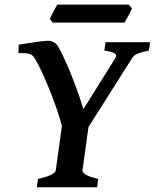

<svg xmlns="http://www.w3.org/2000/svg" viewBox="-20 -794 656 814"><path d="M616.2 -615.2 611.3 -579.6Q579.6 -573.2 563.7 -566.7Q547.9 -560.1 540 -547.4L342.3 -235.4H249Q236.3 -287.6 215.1 -347.4Q193.8 -407.2 170.2 -460.9Q146.5 -514.6 126.5 -547.9Q119.6 -559.6 107.4 -564.7Q95.2 -569.8 58.1 -568.8L59.6 -604.5Q77.6 -607.4 102.3 -611.3Q127 -615.2 149.4 -618.2Q171.9 -621.1 184.6 -621.1Q195.8 -621.1 207.5 -615Q219.2 -608.9 225.6 -598.1Q244.1 -565.9 264.2 -519.8Q284.2 -473.6 302.5 -424.1Q320.8 -374.5 333.5 -331.1L468.8 -547.4Q477.1 -560.5 466.8 -567.6Q456.5 -574.7 422.4 -579.6L427.2 -615.2ZM396.5 -35.6 391.6 0H136.2L141.1 -35.6Q183.1 -44.9 199.2 -54.4Q215.3 -64 216.3 -70.8L249.5 -311H362.8L329.6 -70.8Q328.6 -64.5 342 -54.7Q355.5 -44.9 396.5 -35.6ZM539.6 -758.3Q537.1 -751.5 530.8 -739.3Q524.4 -727.1 517.6 -715.3Q510.7 -703.6 507.8 -698.2H203.1L191.4 -713.4Q195.3 -723.6 206.3 -744.1Q217.3 -764.6 222.7 -774.4H526.4Z"/></svg>

Font: Gentium Plus
Style: Bold Italic
Weight: 700
Italic angle: -8°
Designer: Victor Gaultney, Annie Olsen, Iska Routamaa, Becca Hirsbrunner
Foundry: SIL International
Version: Version 6.101